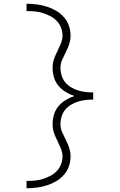

<svg xmlns="http://www.w3.org/2000/svg" viewBox="-20 -853 640 1026"><path d="M122 153V114Q144 114 165.5 112Q187 110 208 103.5Q229 97 248.5 87Q268 77 283 61.5Q298 46 306 25.5Q314 5 314 -17Q314 -37 306.5 -56Q299 -75 290 -93V-94Q278 -116 269.5 -140Q261 -164 261 -189Q261 -215 268.5 -240.5Q276 -266 292.5 -285.5Q309 -305 331 -318.5Q353 -332 378 -340Q353 -348 331 -361.5Q309 -375 292.5 -394.5Q276 -414 268.5 -439.5Q261 -465 261 -491Q261 -516 269.5 -540Q278 -564 290 -586V-587Q299 -605 306.5 -624Q314 -643 314 -663Q314 -685 306 -705.5Q298 -726 283 -741.5Q268 -757 248.5 -767Q229 -777 208 -783.5Q187 -790 165.5 -792Q144 -794 122 -794V-833Q149 -833 176 -829.5Q203 -826 229 -818Q255 -810 278.5 -796.5Q302 -783 320.5 -762.5Q339 -742 348 -716Q357 -690 357 -663Q357 -640 350 -618Q343 -596 332.5 -576Q322 -556 312.5 -534.5Q303 -513 303 -491Q303 -470 309 -450Q315 -430 328 -414Q341 -398 359 -387Q377 -376 396.5 -370Q416 -364 436.5 -361.5Q457 -359 478 -359V-353V-321Q457 -321 436.5 -318.5Q416 -316 396.5 -310Q377 -304 359 -293Q341 -282 328 -266Q315 -250 309 -230Q303 -210 303 -189Q303 -167 312.5 -145.5Q322 -124 332.5 -104Q343 -84 350 -62Q357 -40 357 -17Q357 10 348 36Q339 62 320.5 82.5Q302 103 278.5 116.5Q255 130 229 138Q203 146 176 149.5Q149 153 122 153Z"/></svg>

Font: Iosevka Curly Slab XLtEx
Style: Regular
Weight: 200
Width: 7
Monospace: yes
Designer: Belleve Invis
Foundry: Belleve Invis
Version: Version 11.1.0; ttfautohint (v1.8.3)